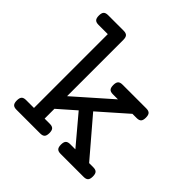

<svg xmlns="http://www.w3.org/2000/svg" viewBox="-167 -788 934 934"><g transform="rotate(45 300.0 -320.5)"><path d="M565.9 -33.2Q565.9 -15.1 558.8 -7.6Q551.8 0 535.2 0H377Q360.4 0 353.3 -7.6Q346.2 -15.1 346.2 -33.2Q346.2 -51.3 353.3 -58.8Q360.4 -66.4 377 -66.4H412.1L289.6 -211.9L200.7 -133.8V-66.4H236.3Q252.9 -66.4 260 -58.8Q267.1 -51.3 267.1 -33.2Q267.1 -15.1 260 -7.6Q252.9 0 236.3 0H73.2Q56.6 0 49.6 -7.6Q42.5 -15.1 42.5 -33.2Q42.5 -51.3 49.6 -58.8Q56.6 -66.4 73.2 -66.4H127.4V-574.2H63.5Q46.9 -574.2 39.8 -581.8Q32.7 -589.4 32.7 -607.4Q32.7 -625.5 39.8 -633.1Q46.9 -640.6 63.5 -640.6H169.9Q186.5 -640.6 193.6 -633.1Q200.7 -625.5 200.7 -607.4V-220.7L386.7 -384.8H352.1Q335.4 -384.8 328.4 -392.3Q321.3 -399.9 321.3 -418Q321.3 -436 328.4 -443.6Q335.4 -451.2 352.1 -451.2H515.1Q531.7 -451.2 538.8 -443.6Q545.9 -436 545.9 -418Q545.9 -399.9 538.8 -392.3Q531.7 -384.8 515.1 -384.8H486.3L342.8 -258.3L506.8 -66.4H535.2Q551.8 -66.4 558.8 -58.8Q565.9 -51.3 565.9 -33.2Z"/></g></svg>

Font: Courier Prime
Style: Regular
Weight: 400
Designer: Alan Dague-Greene, Quote-Unquote Apps
Foundry: Quote-Unquote Apps
Version: Version 3.018